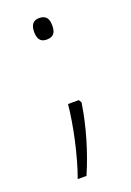

<svg xmlns="http://www.w3.org/2000/svg" viewBox="-113 -558 436 637"><g transform="rotate(-20 105.5 -240.0)"><path d="M79 -475C79 -452 87 -437 110 -437C136 -437 143 -452 143 -475C143 -497 136 -513 110 -513C87 -513 79 -497 79 -475ZM141 -212H103C96 -140 74 -38 48 33H79C109 -36 135 -121 147 -202Z"/></g></svg>

Font: Noto Sans Telugu UI Condensed ExtraLight
Style: Regular
Weight: 200
Width: 3
Designer: Jelle Bosma - Monotype Design Team
Foundry: Monotype Imaging Inc.
Version: Version 2.005